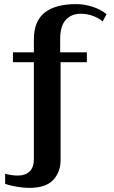

<svg xmlns="http://www.w3.org/2000/svg" viewBox="-20 -730 554 935"><path d="M5 165V116Q37 125 67 125Q103 125 124 105Q145 85 145 45V-427H43V-475H145V-538Q145 -627 197.5 -668.5Q250 -710 350 -710Q390 -710 429.5 -697.5Q469 -685 499 -661L480 -626Q432 -663 373 -663Q328 -663 300.5 -633.5Q273 -604 273 -539V-475H403V-427H275V50Q275 108 239 146.5Q203 185 122 185Q97 185 63 179.5Q29 174 5 165Z"/></svg>

Font: Trirong SemiBold
Style: Regular
Weight: 600
Designer: Katatrad Team
Foundry: CadsonDemak
Version: Version 1.000